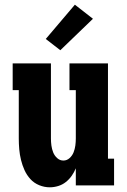

<svg xmlns="http://www.w3.org/2000/svg" viewBox="-20 -790 540 818"><path d="M192 8Q169 8 147 -1Q125 -10 109.5 -27Q94 -44 84.5 -65Q75 -86 69.5 -108.5Q64 -131 62 -154Q60 -177 60 -200V-406H34V-520H197V-200Q197 -185 199 -170Q201 -155 206.5 -141Q212 -127 223.5 -116.5Q235 -106 250 -106Q265 -106 276.5 -116.5Q288 -127 293.5 -141Q299 -155 301 -170Q303 -185 303 -200V-406H276V-520H440V-114H466V0H303V-73Q296 -56 285.5 -41Q275 -26 260.5 -14.5Q246 -3 228 2.5Q210 8 192 8ZM237 -576 175 -624 299 -770 376 -710Z"/></svg>

Font: Iosevka Curly Slab Heavy
Style: Regular
Weight: 900
Monospace: yes
Designer: Belleve Invis
Foundry: Belleve Invis
Version: Version 22.1.2; ttfautohint (v1.8.4)